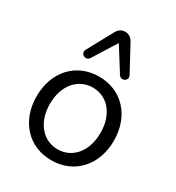

<svg xmlns="http://www.w3.org/2000/svg" viewBox="-184 -880 922 1003"><g transform="rotate(30 277.0 -378.5)"><path d="M277 9C416 9 510 -96 510 -243C510 -390 416 -495 277 -495C138 -495 44 -390 44 -243C44 -96 138 9 277 9ZM277 -57C189 -57 124 -131 124 -243C124 -356 189 -429 277 -429C365 -429 429 -356 429 -243C429 -131 365 -57 277 -57ZM409 -582 327 -734C315 -756 298 -766 277 -766C256 -766 240 -756 228 -734L145 -582C128 -551 171 -529 188 -556L277 -698L366 -556C383 -529 426 -551 409 -582Z"/></g></svg>

Font: SN Pro Book
Style: Regular
Weight: 350
Designer: Tobias Whetton
Foundry: Supernotes
Version: Version 1.003;Glyphs 3.3 (3324)